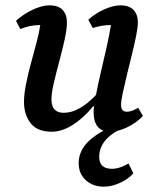

<svg xmlns="http://www.w3.org/2000/svg" viewBox="-20 -482 591 720"><path d="M174 12Q120 12 95 -20Q70 -52 70 -100Q70 -128 77.5 -166Q85 -204 96 -244.5Q107 -285 117 -322.5Q127 -360 131 -388H129Q112 -388 93.5 -384.5Q75 -381 56 -373L40 -404Q70 -431 104.5 -446.5Q139 -462 165 -462Q199 -462 215 -444.5Q231 -427 231 -398Q231 -373 222.5 -334Q214 -295 202.5 -252.5Q191 -210 182 -171.5Q173 -133 173 -109Q173 -59 219 -59Q277 -59 340 -126Q347 -164 358 -210.5Q369 -257 379.5 -303.5Q390 -350 396 -388H394Q362 -388 328 -377L311 -408Q339 -433 372.5 -447.5Q406 -462 431 -462Q465 -462 481 -444.5Q497 -427 497 -398Q497 -380 490.5 -347.5Q484 -315 474.5 -277Q465 -239 456 -201.5Q447 -164 440.5 -134Q434 -104 434 -89Q434 -63 456 -63Q474 -63 498 -78L516 -47Q490 -20 455.5 -4Q421 12 394 12Q331 12 331 -62Q331 -71 333 -83H329Q293 -39 252.5 -13.5Q212 12 174 12ZM370 218Q328 218 301.5 193.5Q275 169 275 130Q275 82 315 45Q355 8 442 -26L457 -9Q352 33 352 106Q352 151 400 151Q428 151 462 131L480 168Q462 189 430.5 203.5Q399 218 370 218Z"/></svg>

Font: Petrona SemiBold
Style: Italic
Weight: 600
Italic angle: -9°
Designer: Ringo R. Seeber
Foundry: Ringo R. Seeber
Version: Version 2.001; ttfautohint (v1.8.3)